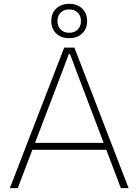

<svg xmlns="http://www.w3.org/2000/svg" viewBox="-20 -976 718 996"><path d="M313 -729H366L647 0H607L377 -605L343 -696H337L303 -605L72 0H31ZM139 -235H539V-199H139ZM246 -867Q246 -907 271.5 -931.5Q297 -956 339 -956Q381 -956 406.5 -931.5Q432 -907 432 -867Q432 -827 406.5 -802.5Q381 -778 339 -778Q297 -778 271.5 -802.5Q246 -827 246 -867ZM400 -867Q400 -894 383.5 -910.5Q367 -927 339 -927Q311 -927 294.5 -910.5Q278 -894 278 -867Q278 -840 294.5 -823Q311 -806 339 -806Q367 -806 383.5 -823Q400 -840 400 -867Z"/></svg>

Font: Mona Sans VF XLt
Style: Regular
Weight: 200
Designer: Deni Anggara
Foundry: GitHub
Version: Version 2.000;Glyphs 3.2.3 (3260)